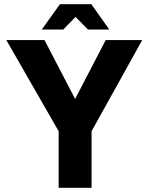

<svg xmlns="http://www.w3.org/2000/svg" viewBox="-20 -890 704 910"><path d="M414 -268V0H258V-268L10 -700H191L336 -421L481 -700H654ZM498 -750H397L338 -810L280 -750H178L264 -870H413Z"/></svg>

Font: Fivo Sans
Style: Regular
Weight: 700
Designer: Alexander Slobzheninov
Foundry: Alexander Slobzheninov
Version: 1.0